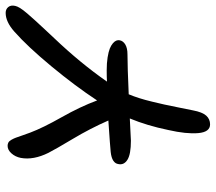

<svg xmlns="http://www.w3.org/2000/svg" viewBox="-62 -651 766 682"><g transform="rotate(-90 321.0 -310.0)"><path d="M220.2 53.2Q192.9 53.2 189.2 11.2Q185.5 -30.8 200.2 -95.2Q215.8 -170.9 241.2 -231.9Q172.9 -228 162.1 -228Q114.3 -228 94.7 -240.2Q75.2 -252.4 79.1 -272Q82 -295.4 122.1 -299.8Q140.1 -301.8 233.9 -308.1Q205.6 -372.6 168.7 -434.3Q131.8 -496.1 119.1 -521Q92.8 -574.2 101.1 -619.1Q105 -638.7 117.2 -652.3Q129.4 -666 144 -666Q150.9 -666 156 -663.1Q161.1 -660.2 165.8 -651.9Q170.4 -643.6 172.9 -636.7Q175.3 -629.9 181.2 -613Q187 -596.2 190.9 -585.9Q208 -540.5 245.6 -474.1Q283.2 -407.7 305.2 -348.1Q356 -425.3 426.5 -510.5Q497.1 -595.7 549.8 -642.1Q584.5 -672.9 616.2 -672.9Q629.4 -672.9 637 -663.6Q644.5 -654.3 641.1 -639.2Q639.6 -631.8 633.5 -621.8Q627.4 -611.8 614.3 -596.4Q601.1 -581.1 590.8 -569.8Q580.6 -558.6 559.1 -535.4Q537.6 -512.2 526.9 -501Q438 -407.7 372.1 -313Q387.2 -314 412.1 -314Q438 -314 458 -310.8Q478 -307.6 489.5 -303Q501 -298.3 508.3 -292Q515.6 -285.6 517.8 -279.8Q520 -273.9 519 -268.1Q516.6 -255.4 503.7 -247.8Q490.7 -240.2 469.2 -240.2Q425.8 -240.2 327.1 -235.8Q319.8 -218.3 313.5 -198.5Q307.1 -178.7 300.8 -152.3Q294.4 -126 290.8 -109.6Q287.1 -93.3 280 -57.4Q272.9 -21.5 270 -7.8Q263.7 25.9 251.2 39.6Q238.8 53.2 220.2 53.2Z"/></g></svg>

Font: Shantell Sans Bouncy
Style: Italic
Weight: 400
Italic angle: -11.31°
Designer: Stephen Nixon, Anya Danilova, Shantell Martin
Foundry: Arrow Type
Version: Version 1.006;[9816181b4]